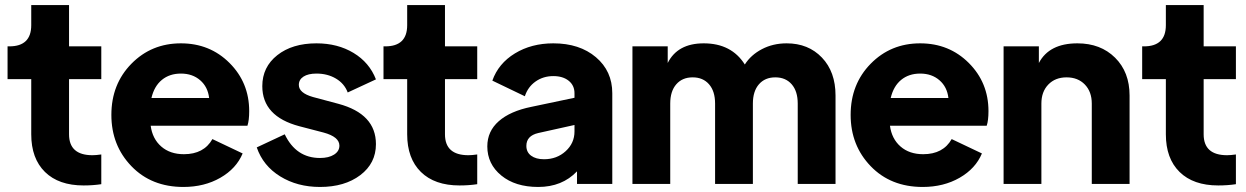

<svg xmlns="http://www.w3.org/2000/svg" viewBox="-20 -730 4945 762"><path d="M312 6Q213 6 158.5 -47.5Q104 -101 104 -197V-416H10V-546H17Q104 -546 104 -630V-710H254V-546H382V-416H254V-197Q254 -114 347 -114Q361 -114 382 -117V1Q349 6 312 6Z M969 -289Q969 -252 962 -231H578Q585 -179 620 -148.5Q655 -118 710 -118Q789 -118 823 -178L943 -121Q918 -61 854.5 -24.5Q791 12 708 12Q581 12 501.5 -70.5Q422 -153 422 -274Q422 -396 501.5 -477Q581 -558 698 -558Q813 -558 891 -480Q969 -402 969 -289ZM581 -341H810Q805 -385 774.5 -411.5Q744 -438 698 -438Q653 -438 622.5 -413Q592 -388 581 -341Z M1250 12Q1160 12 1092 -30Q1024 -72 999 -145L1110 -197Q1155 -103 1250 -103Q1285 -103 1306 -116.5Q1327 -130 1327 -152Q1327 -187 1264 -204L1168 -229Q1021 -268 1021 -388Q1021 -464 1080.5 -511Q1140 -558 1236 -558Q1320 -558 1383 -520Q1446 -482 1472 -415L1360 -363Q1347 -398 1313.5 -418Q1280 -438 1236 -438Q1203 -438 1184.5 -426Q1166 -414 1166 -393Q1166 -361 1222 -345L1323 -318Q1472 -278 1472 -158Q1472 -82 1410 -35Q1348 12 1250 12Z M1804 6Q1705 6 1650.5 -47.5Q1596 -101 1596 -197V-416H1502V-546H1509Q1596 -546 1596 -630V-710H1746V-546H1874V-416H1746V-197Q1746 -114 1839 -114Q1853 -114 1874 -117V1Q1841 6 1804 6Z M2176 -558Q2280 -558 2345 -503Q2410 -448 2410 -360V0H2270V-50Q2211 12 2116 12Q2025 12 1969.5 -33.5Q1914 -79 1914 -149Q1914 -209 1959.5 -249Q2005 -289 2089 -306L2260 -342V-360Q2260 -391 2237 -409.5Q2214 -428 2176 -428Q2136 -428 2105.5 -406.5Q2075 -385 2063 -348L1934 -410Q1958 -478 2023.5 -518Q2089 -558 2176 -558ZM2139 -98Q2190 -98 2225 -130Q2260 -162 2260 -208V-234L2116 -202Q2069 -191 2069 -151Q2069 -126 2088 -112Q2107 -98 2139 -98Z M3102 -558Q3188 -558 3242 -501.5Q3296 -445 3296 -351V0H3146V-319Q3146 -368 3122 -395.5Q3098 -423 3057 -423Q3016 -423 2992 -395.5Q2968 -368 2968 -319V0H2818V-319Q2818 -368 2794 -395.5Q2770 -423 2729 -423Q2688 -423 2664 -395.5Q2640 -368 2640 -319V0H2490V-546H2630V-480Q2669 -558 2773 -558Q2883 -558 2936 -474Q2960 -512 3004 -535Q3048 -558 3102 -558Z M3903 -289Q3903 -252 3896 -231H3512Q3519 -179 3554 -148.5Q3589 -118 3644 -118Q3723 -118 3757 -178L3877 -121Q3852 -61 3788.5 -24.5Q3725 12 3642 12Q3515 12 3435.5 -70.5Q3356 -153 3356 -274Q3356 -396 3435.5 -477Q3515 -558 3632 -558Q3747 -558 3825 -480Q3903 -402 3903 -289ZM3515 -341H3744Q3739 -385 3708.5 -411.5Q3678 -438 3632 -438Q3587 -438 3556.5 -413Q3526 -388 3515 -341Z M4256 -558Q4348 -558 4405.5 -501Q4463 -444 4463 -351V0H4313V-319Q4313 -366 4285.5 -394.5Q4258 -423 4213 -423Q4168 -423 4140.5 -394.5Q4113 -366 4113 -319V0H3963V-546H4103V-480Q4144 -558 4256 -558Z M4815 6Q4716 6 4661.5 -47.5Q4607 -101 4607 -197V-416H4513V-546H4520Q4607 -546 4607 -630V-710H4757V-546H4885V-416H4757V-197Q4757 -114 4850 -114Q4864 -114 4885 -117V1Q4852 6 4815 6Z"/></svg>

Font: Plus Jakarta Display
Style: Bold
Weight: 700
Designer: Gumpita Rahayu
Foundry: Tokotype Studio
Version: Version 1.000;hotconv 1.0.109;makeotfexe 2.5.65596